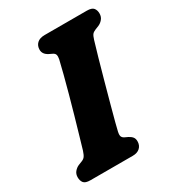

<svg xmlns="http://www.w3.org/2000/svg" viewBox="-170 -802 826 904"><g transform="rotate(-30 243.0 -350.0)"><path d="M282.5 -133.5Q278.5 -115 282.5 -107Q286.5 -99 296.5 -94.5L312.5 -87Q326 -80 332.8 -71.2Q339.5 -62.5 339.5 -48.5Q339.5 -26.5 325.2 -13.2Q311 0 286 0H56Q28.5 0 19.5 -11.8Q10.5 -23.5 10.5 -41.5Q10.5 -59.5 20.5 -71.5Q30.5 -83.5 44 -89.5L63 -97Q75.5 -101.5 82 -110Q88.5 -118.5 95 -138.5Q103 -166 115.5 -208.5Q128 -251 142.2 -300.8Q156.5 -350.5 170.2 -400.8Q184 -451 195.2 -494.5Q206.5 -538 213 -566.5Q216 -581.5 213.5 -590.5Q211 -599.5 199 -605L182.5 -613Q155.5 -627 155.5 -651.5Q155.5 -673.5 169.8 -686.8Q184 -700 211 -700H440Q467 -700 476.2 -688.5Q485.5 -677 485.5 -659Q485.5 -641 475.2 -628.8Q465 -616.5 451 -610.5L432 -603Q418.5 -597.5 412.8 -590.2Q407 -583 401 -563.5Q391.5 -532.5 377.2 -482.5Q363 -432.5 347.2 -375.5Q331.5 -318.5 317.2 -266.2Q303 -214 293.5 -177.8Q284 -141.5 282.5 -133.5Z"/></g></svg>

Font: Fraunces 9pt SuperSoft
Style: Bold Italic
Weight: 700
Italic angle: -16°
Version: Version 1.000;[b76b70a41]